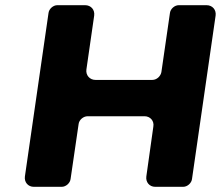

<svg xmlns="http://www.w3.org/2000/svg" viewBox="-20 -720 851 740"><path d="M720 -30 811 -660C814 -682 799 -700 776 -700H669C653 -700 637 -686 635 -670L602 -442C599 -426 584 -412 567 -412H348C326 -412 310 -430 313 -452L343 -660C346 -682 331 -700 308 -700H201C185 -700 169 -686 167 -670L76 -40C73 -18 88 0 110 0H218C234 0 250 -14 252 -30L283 -242C285 -258 301 -272 318 -272H537C559 -272 575 -254 571 -232L544 -40C541 -18 556 0 578 0H686C702 0 718 -14 720 -30Z"/></svg>

Font: Trueno
Style: RoundBdIt
Weight: 700
Designer: Julieta Ulanovsky, Jasper
Foundry: Julieta Ulanovsky, Cannot Into Space Fonts
Version: Version 3.001